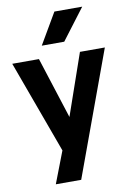

<svg xmlns="http://www.w3.org/2000/svg" viewBox="-108 -887 795 1162"><g transform="rotate(-10 289.0 -305.5)"><path d="M213 15 5 -554H169L290 -177L421 -554H574L294 210H138ZM311 -821H482L338 -631H200Z"/></g></svg>

Font: Application
Style: Bold
Weight: 700
Designer: Wei Huang
Foundry: Wei Huang
Version: Version 0.012